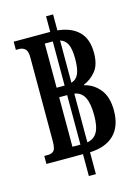

<svg xmlns="http://www.w3.org/2000/svg" viewBox="-126 -827 693 974"><g transform="rotate(-15 221.0 -340.5)"><path d="M24 -36V-78H44Q63 -78 74 -89Q85 -100 85 -139V-577Q85 -614 71.5 -624.5Q58 -635 42 -635H24V-678H216V-760H253V-676Q324 -669 363.5 -630.5Q403 -592 403 -518Q403 -456 376 -423Q349 -390 312 -375V-372Q360 -361 392.5 -321Q425 -281 425 -210Q425 -127 380.5 -83Q336 -39 253 -36V79H216V-36ZM174 -396H214H216V-628H213H174ZM303 -514Q303 -563 291.5 -588.5Q280 -614 253 -623V-401Q281 -410 292 -437Q303 -464 303 -514ZM174 -86H216V-346H174ZM322 -213Q322 -273 306 -305.5Q290 -338 253 -344V-88Q288 -94 305 -123Q322 -152 322 -213Z"/></g></svg>

Font: Noto Serif Thai ExtraCondensed SemiBold
Style: Regular
Weight: 600
Width: 2
Designer: Monotype Design Team
Foundry: Monotype Imaging Inc.
Version: Version 2.001; ttfautohint (v1.8.4.7-5d5b)